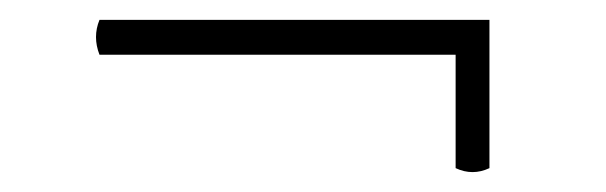

<svg xmlns="http://www.w3.org/2000/svg" viewBox="-20 -397 609 193"><path d="M80 -342Q73 -360 80 -377H472V-342ZM438 -228V-365H472V-228Q455 -220 438 -228Z"/></svg>

Font: Arima Thin ExtraLight
Style: Regular
Weight: 250
Version: Version 1.100